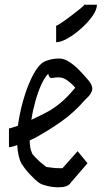

<svg xmlns="http://www.w3.org/2000/svg" viewBox="-20 -778 445 814"><path d="M309 -137 351 -86 277 0H278Q265 16 228 16Q204 16 181 10.5Q158 5 147 -2Q129 -15 107 -38.5Q85 -62 74 -81L72 -82Q56 -112 53 -163Q42 -159 33 -156.5Q24 -154 20 -154H18V-234H20Q23 -234 33.5 -237.5Q44 -241 56 -245Q63 -298 78 -351Q93 -404 113 -446Q133 -488 155 -508Q163 -515 173 -519Q183 -523 199 -527Q216 -530 230 -530Q252 -530 274 -515.5Q296 -501 316 -480.5Q336 -460 351 -442Q378 -412 369 -391Q364 -378 354.5 -368.5Q345 -359 340 -354Q294 -301 241 -263.5Q188 -226 126 -192Q122 -190 106 -183Q106 -150 115 -131Q114 -127 131.5 -109Q149 -91 169 -76L177 -70Q182 -70 197 -67.5Q212 -65 228 -65Q235 -65 239 -65Q243 -65 245 -65ZM207 -448Q194 -445 189 -453Q184 -461 185 -466Q169 -450 155 -419Q141 -388 130 -349Q119 -310 113 -270Q145 -285 175 -300.5Q205 -316 235 -340.5Q265 -365 298 -405L299 -406Q286 -422 267 -436Q248 -450 230 -450Q225 -450 217 -449.5Q209 -449 207 -448ZM337 -758H391Q391 -737 372 -710Q353 -683 324.5 -657.5Q296 -632 267 -615.5Q238 -599 218 -599V-669Q222 -669 240.5 -681.5Q259 -694 281.5 -711Q304 -728 320.5 -741.5Q337 -755 337 -758Z"/></svg>

Font: Syne
Style: Italic
Weight: 400
Italic angle: -9°
Designer: Lucas Descroix
Foundry: Bonjour Monde
Version: Version 2.000; ttfautohint (v1.8.3)